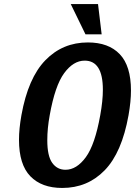

<svg xmlns="http://www.w3.org/2000/svg" viewBox="-20 -920 670 950"><path d="M74 -228Q74 -283 86 -350Q119 -534 204.5 -622Q290 -710 415 -710Q517 -710 572.5 -652Q628 -594 628 -472Q628 -418 616 -350Q583 -165 498 -77.5Q413 10 288 10Q186 10 130 -48Q74 -106 74 -228ZM476 -350Q489 -422 489 -476Q489 -620 399 -620Q343 -620 297.5 -558Q252 -496 226 -350Q214 -285 214 -226Q214 -148 238.5 -114Q263 -80 304 -80Q359 -80 404.5 -142Q450 -204 476 -350ZM403 -750 330 -900H465L483 -750Z"/></svg>

Font: Scada
Style: Bold Italic
Weight: 700
Italic angle: -10°
Version: Version 4.000